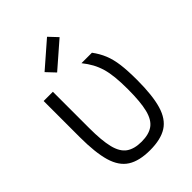

<svg xmlns="http://www.w3.org/2000/svg" viewBox="-251 -977 1102 1102"><g transform="rotate(-45 300.0 -425.5)"><path d="M300 14Q213 14 162 -18.2Q111 -50.5 89.2 -124.8Q67.5 -199 67.5 -324V-618H142.5V-324Q142.5 -221.5 157 -163Q171.5 -104.5 206.2 -79.8Q241 -55 300 -55Q360 -55 394.2 -79.8Q428.5 -104.5 443 -163Q457.5 -221.5 457.5 -324Q457.5 -380.5 453.2 -422.8Q449 -465 439.2 -498Q429.5 -531 413.8 -559.8Q398 -588.5 374.5 -618H459.5Q487 -581 503 -542Q519 -503 525.8 -451.5Q532.5 -400 532.5 -324Q532.5 -199 510.8 -124.8Q489 -50.5 438.2 -18.2Q387.5 14 300 14ZM238 -679 188.5 -731.5 342 -865 391.5 -812.5Z"/></g></svg>

Font: Victor Mono Thin
Style: Regular
Weight: 100
Monospace: yes
Designer: Rune Bjørnerås
Version: Version 1.561;gftools[0.9.30]